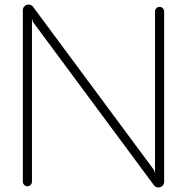

<svg xmlns="http://www.w3.org/2000/svg" viewBox="-20 -826 819 841"><path d="M80 -30V-781Q80 -792 87.5 -799Q95 -806 105 -806Q118 -806 125 -796L654 -82L659 -68V-776Q659 -784 665 -790Q671 -796 679 -796Q687 -796 693 -790Q699 -784 699 -776V-30Q699 -20 692 -12.5Q685 -5 674 -5Q661 -5 654 -15L125 -729L120 -743V-30Q120 -22 114 -16Q108 -10 100 -10Q92 -10 86 -16Q80 -22 80 -30Z"/></svg>

Font: Tsukimi Rounded Light
Style: Regular
Weight: 300
Designer: Takashi Funayama
Foundry: Takashi Funayama
Version: Version 1.032; ttfautohint (v1.8.3)